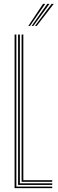

<svg xmlns="http://www.w3.org/2000/svg" viewBox="-20 -980 301 1000"><path d="M56 0V-800H65.2V-8.2H252V0ZM74.2 -16.8V-800H83.5V-25H252V-16.8ZM92.5 -33.2V-800H101.5V-41.5H252V-33.2ZM127.5 -845 204.2 -959.8H215.5L136.2 -845ZM162.2 -845 248.5 -959.8H259.8L171.2 -845ZM144.8 -845 226.2 -959.8H237.8L153.8 -845Z"/></svg>

Font: Big Shoulders Inline Display Light
Style: Regular
Weight: 300
Designer: Patric King
Foundry: XO Type Co
Version: Version 1.000